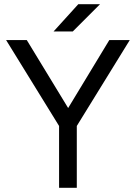

<svg xmlns="http://www.w3.org/2000/svg" viewBox="-20 -890 644 910"><path d="M260 0H344V-293L595 -700H498L303 -378L107 -700H9L260 -293ZM234 -741H325L454 -870H351Z"/></svg>

Font: HB Figtree Prototype
Style: Regular
Weight: 400
Designer: Alfredo Marco Pradil
Foundry: Hanken Design Co.®
Version: Version 1.002;Glyphs 3.2 (3228)